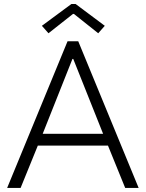

<svg xmlns="http://www.w3.org/2000/svg" viewBox="-20 -922 715 942"><path d="M311.5 -719.7H363.8L660.2 0H594.2L509.8 -207.5H165.5L81.1 0H15.1ZM185.5 -795.4 330.1 -902.3H351.1L494.1 -795.4L461.9 -758.8L342.8 -853.5H337.9L217.8 -758.8ZM485.8 -265.6 339.4 -632.8H335.4L189.5 -265.6Z"/></svg>

Font: Reddit Sans Light
Style: Regular
Weight: 300
Designer: Stephen Hutchings
Foundry: Reddit
Version: Version 1.013